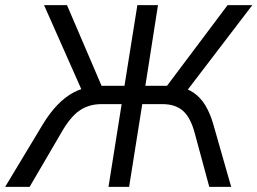

<svg xmlns="http://www.w3.org/2000/svg" viewBox="-46 -725 999 745"><path d="M-26 0 121 -244Q148 -288 177.5 -318.5Q207 -349 240 -366.5Q273 -384 311 -388L277 -362L125 -705H214L355 -376L339 -392H437L487 -705H567L518 -392H614L590 -376L837 -705H933L671 -362L640 -388Q678 -384 705 -365.5Q732 -347 750.5 -316.5Q769 -286 781 -245L851 0H766L710 -207Q694 -268 664.5 -294.5Q635 -321 584 -321H506L455 0H375L426 -321H348Q299 -321 262.5 -296Q226 -271 190 -207L69 0Z"/></svg>

Font: Nunito Sans 10pt SemiCondensed
Style: Italic
Weight: 400
Width: 4
Italic angle: -9°
Designer: Vernon Adams
Foundry: Vernon Adams
Version: Version 3.101;gftools[0.9.27]